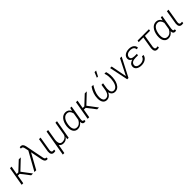

<svg xmlns="http://www.w3.org/2000/svg" viewBox="536 -2802 5064 5064"><g transform="rotate(-45 3068.0 -270.0)"><path d="M192.4 -242.2H126L84 0H25.4L117.2 -528.3H175.8L134.8 -293.9H194.8L445.3 -528.3H520.5L245.6 -268.1L447.8 0H379.9Z M722.7 -740.2Q805.7 -740.2 827.6 -629.4L929.2 -114.7L935.5 -89.4Q949.2 -43.9 987.8 -47.9L997.6 -49.3L996.6 0Q980 4.4 966.8 4.4Q933.1 4.4 910.2 -17.8Q887.2 -40 872.6 -97.2L807.1 -432.1L568.8 0H501.5L790.5 -517.1L768.1 -618.7L762.2 -640.6Q748 -687.5 710 -689.9H698.2L686.5 -689L689.5 -735.4Q706.1 -740.2 722.7 -740.2Z M1258.3 -528.3 1192.4 -131.8 1191.4 -102.1Q1193.4 -48.8 1240.2 -47.4Q1252 -46.9 1287.1 -51.3L1284.7 -2.4Q1254.4 4.9 1226.6 3.9Q1176.3 2.9 1152.3 -32Q1128.4 -66.9 1134.8 -133.3L1200.2 -528.3Z M1540.5 -528.3 1489.3 -218.8 1486.3 -179.7V-156.7Q1490.7 -42.5 1580.1 -39.1Q1639.6 -37.1 1686.8 -67.6Q1733.9 -98.1 1748.5 -151.9L1813 -528.3H1871.1L1779.3 0H1726.6L1739.7 -75.2Q1680.7 11.7 1581.1 9.8Q1495.1 7.3 1459.5 -51.8L1413.6 203.1H1356L1482.9 -528.3Z M2415.5 -528.3 2349.1 -132.8 2347.2 -108.4Q2340.8 -44.9 2378.4 -43.9L2400.9 -46.9L2404.8 -1Q2382.3 10.3 2360.8 9.3Q2288.1 7.8 2288.1 -85.9Q2214.8 13.7 2112.8 10.3Q2039.1 8.3 1997.3 -44.7Q1955.6 -97.7 1953.6 -189.9Q1952.6 -219.7 1956.1 -248.5L1957 -258.8Q1974.6 -386.7 2037.6 -463.6Q2100.6 -540.5 2196.3 -538.1Q2247.1 -536.6 2284.7 -510.7Q2322.3 -484.9 2340.8 -437.5L2365.2 -528.3ZM2014.2 -246.1 2011.2 -201.2Q2009.8 -123.5 2039.8 -81.5Q2069.8 -39.6 2126 -38.6Q2229.5 -35.2 2293.5 -156.2L2327.6 -360.4Q2314.5 -420.9 2282 -453.9Q2249.5 -486.8 2203.1 -488.3Q2129.4 -490.7 2080.6 -429.9Q2031.7 -369.1 2015.6 -255.9Z M2653.8 -242.2H2587.4L2545.4 0H2486.8L2578.6 -528.3H2637.2L2596.2 -293.9H2656.2L2906.7 -528.3H2981.9L2707 -268.1L2909.2 0H2841.3Z M3225.6 -527.8 3185.5 -460Q3098.1 -303.2 3106.4 -168.5Q3110.4 -106.9 3134.3 -73.7Q3158.2 -40.5 3200.2 -39.1Q3261.7 -35.6 3302 -86.2Q3342.3 -136.7 3355.5 -232.9L3378.4 -376H3437L3414.1 -232.9L3410.6 -193.8Q3407.2 -119.1 3431.4 -79.3Q3455.6 -39.6 3503.9 -38.6Q3561 -37.6 3600.3 -84.2Q3639.6 -130.9 3658.2 -219.5Q3676.8 -308.1 3668.9 -396.5Q3663.1 -464.4 3640.6 -528.8L3701.2 -528.3Q3721.7 -462.9 3726.6 -397Q3732.4 -315.4 3719.7 -239.5Q3707 -163.6 3678.7 -108.4Q3616.7 13.2 3502.4 10.3Q3448.2 9.3 3410.9 -24.4Q3373.5 -58.1 3366.7 -113.8Q3305.2 13.7 3193.4 10.3Q3122.6 8.3 3085 -47.1Q3047.4 -102.5 3048.8 -199.7Q3050.3 -286.1 3077.9 -366.7Q3105.5 -447.3 3161.1 -528.3ZM3485.8 -742.7H3544.9L3467.3 -594.2H3424.3Z M3996.1 -82.5 4221.7 -528.3H4283.2L4009.3 0H3961.9L3852.1 -528.3H3909.7Z M4294.9 -140.6Q4301.8 -237.3 4422.9 -272.9Q4384.3 -290.5 4364.3 -319.1Q4344.2 -347.7 4346.2 -383.3Q4350.1 -450.2 4402.6 -491.2Q4455.1 -532.2 4544.9 -537.1L4566.9 -537.6Q4650.9 -535.2 4702.6 -493.9Q4754.4 -452.6 4751 -385.3L4694.3 -385.7Q4697.8 -430.7 4661.4 -458.7Q4625 -486.8 4564.9 -488.3Q4499 -489.7 4454.8 -461.9Q4410.6 -434.1 4404.8 -385.3Q4395.5 -298.3 4523.4 -294.4L4617.2 -293.9L4608.9 -245.1L4523.9 -245.6Q4443.8 -245.6 4401.4 -218.8Q4358.9 -191.9 4353.5 -140.6Q4348.6 -94.7 4384.5 -67.6Q4420.4 -40.5 4486.3 -39.1Q4554.2 -38.1 4602.5 -68.8Q4650.9 -99.6 4661.6 -150.9H4719.2Q4709 -76.2 4643.6 -32Q4578.1 12.2 4483.9 9.8Q4396.5 8.3 4343.3 -32.5Q4290 -73.2 4294.9 -140.6Z M5292 -478.5H5101.6L5043.9 -133.3L5043 -102.1Q5043 -74.7 5055.9 -58.6Q5068.8 -42.5 5093.3 -42Q5108.9 -41.5 5140.6 -49.3L5148.4 -4.9Q5118.2 9.8 5080.6 8.8Q4973.1 7.3 4985.8 -136.2L5042.5 -478.5H4868.2L4877 -528.3H5300.8Z M5794.4 -528.3 5728 -132.8 5726.1 -108.4Q5719.7 -44.9 5757.3 -43.9L5779.8 -46.9L5783.7 -1Q5761.2 10.3 5739.7 9.3Q5667 7.8 5667 -85.9Q5593.8 13.7 5491.7 10.3Q5418 8.3 5376.2 -44.7Q5334.5 -97.7 5332.5 -189.9Q5331.5 -219.7 5335 -248.5L5335.9 -258.8Q5353.5 -386.7 5416.5 -463.6Q5479.5 -540.5 5575.2 -538.1Q5626 -536.6 5663.6 -510.7Q5701.2 -484.9 5719.7 -437.5L5744.1 -528.3ZM5393.1 -246.1 5390.1 -201.2Q5388.7 -123.5 5418.7 -81.5Q5448.7 -39.6 5504.9 -38.6Q5608.4 -35.2 5672.4 -156.2L5706.5 -360.4Q5693.4 -420.9 5660.9 -453.9Q5628.4 -486.8 5582 -488.3Q5508.3 -490.7 5459.5 -429.9Q5410.6 -369.1 5394.5 -255.9Z M6028.8 -528.3 5962.9 -131.8 5961.9 -102.1Q5963.9 -48.8 6010.7 -47.4Q6022.5 -46.9 6057.6 -51.3L6055.2 -2.4Q6024.9 4.9 5997.1 3.9Q5946.8 2.9 5922.9 -32Q5898.9 -66.9 5905.3 -133.3L5970.7 -528.3Z"/></g></svg>

Font: RobotoInd Light
Style: Italic
Weight: 300
Italic angle: -12°
Designer: Google
Version: Version 2.001151; 2014